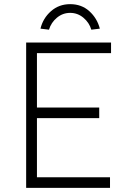

<svg xmlns="http://www.w3.org/2000/svg" viewBox="-20 -905 623 925"><path d="M106 0V-700H515V-649H158V-387H458V-336H158V-51H510V0ZM216 -762 175 -767Q187 -817 225.5 -851Q264 -885 318 -885Q373 -885 410.5 -851Q448 -817 461 -767L420 -762Q410 -796 382 -819.5Q354 -843 318 -843Q282 -843 254 -819.5Q226 -796 216 -762Z"/></svg>

Font: Readex Pro ExtraLight
Style: Regular
Weight: 200
Designer: Bonnie Shaver-Troup, Thomas Jockin
Foundry: Lexend
Version: Version 1.203; ttfautohint (v1.8.3)